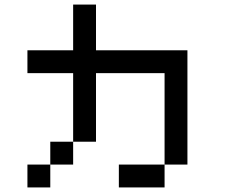

<svg xmlns="http://www.w3.org/2000/svg" viewBox="-20 -820 1040 840"><path d="M800 -100H700V-500H400V-200H300V-500H100V-600H300V-800H400V-600H800ZM100 0V-100H200V0ZM200 -100V-200H300V-100ZM500 0V-100H700V0Z"/></svg>

Font: GalmuriMono9 Regular
Style: Regular
Weight: 400
Designer: Lee Minseo (quiple)
Version: Version 2.399;hotconv 1.1.1;makeotfexe 2.6.0 DEVELOPMENT